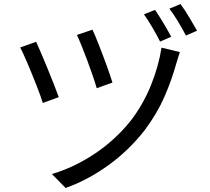

<svg xmlns="http://www.w3.org/2000/svg" viewBox="-20 -874 1040 951"><path d="M438 -727Q450 -702 470 -651Q490 -600 509 -547.5Q528 -495 537 -465L459 -437Q445 -487 413.5 -571.5Q382 -656 361 -701ZM780 -638 871 -616Q864 -597 858 -575Q855 -566 853 -559Q831 -479 795 -396Q759 -313 698 -231Q619 -129 516 -55Q413 19 305 57L237 -12Q346 -44 449 -112.5Q552 -181 629 -278Q690 -358 728 -452.5Q766 -547 780 -638ZM159 -667Q181 -619 216 -533.5Q251 -448 271 -393L192 -364Q182 -397 160 -453Q138 -509 115.5 -562Q93 -615 80 -639ZM748 -825Q766 -799 789 -760.5Q812 -722 828 -692L773 -668Q757 -700 735 -737.5Q713 -775 693 -803ZM874 -854Q894 -827 916.5 -789.5Q939 -752 956 -722L901 -698Q884 -730 862 -767Q840 -804 819 -831Z"/></svg>

Font: Noto Sans CJK KR Regular (TTF)
Style: Regular
Weight: 400
Designer: Ryoko NISHIZUKA 西塚涼子 (kana & ideographs); Paul D. Hunt (Latin, Greek & Cyrillic); Wenlong ZHANG 张文龙 (bopomofo); Sandoll 
Foundry: Adobe Systems Incorporated
Version: Version 1.004;PS 1.004;hotconv 1.0.82;makeotf.lib2.5.63406